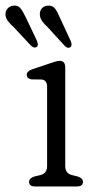

<svg xmlns="http://www.w3.org/2000/svg" viewBox="-67 -673 345 693"><path d="M168.5 -429.5V-73.5Q168.5 -47 193 -41L213.5 -36Q232.5 -29.5 232.5 -17Q232.5 0 210.5 0H59.5Q38 0 38 -17Q38 -29.5 57 -36L78.5 -41Q103 -47 103 -73.5V-359Q103 -384 83.5 -386L46.5 -386.5Q29.5 -389.5 29.5 -403Q29.5 -416 49.5 -423L113.5 -444.5Q123.5 -447.5 132.2 -450.5Q141 -453.5 148 -453.5Q168.5 -453.5 168.5 -429.5ZM150.5 -606.5 188.5 -524.5Q194.5 -509 187.5 -503Q178 -496.5 167.5 -506.5L104.5 -575.5Q93 -585.5 85.5 -596Q78 -606.5 77 -618Q75.5 -632 83.2 -641.8Q91 -651.5 104.5 -652.5Q122.5 -654.5 132 -641.5Q141.5 -628.5 150.5 -606.5ZM27.5 -607.5 66.5 -525.5Q69 -519 69.5 -513.2Q70 -507.5 66 -504Q57.5 -497.5 46 -507L-17.5 -575Q-29 -585 -37 -595Q-45 -605 -47 -617Q-48.5 -631 -40.8 -640.8Q-33 -650.5 -20 -652.5Q-2 -655 7.8 -642Q17.5 -629 27.5 -607.5Z"/></svg>

Font: Fraunces 72pt S100 Light
Style: Regular
Weight: 300
Version: Version 1.000; ttfautohint (v1.8.3)